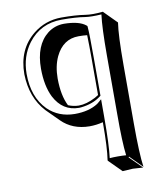

<svg xmlns="http://www.w3.org/2000/svg" viewBox="-82 -507 742 866"><g transform="rotate(-10 289.0 -74.0)"><path d="M366.2 -432.1Q397.5 -427.2 446.8 -432.1L449.2 -429.2L505.4 -372.6Q496.6 -315.9 496.6 -178.2V88.4Q496.6 228 505.4 288.6L449.2 231.9L446.8 234.9L503.4 291.5Q501.5 291.5 456.5 288.6Q456.5 288.6 409.7 291.5L353 234.9L351.1 231.9Q359.9 176.8 359.9 58.6Q329.1 66.4 298.3 66.4Q220.2 65.9 170.4 16.1L113.8 -40.5Q51.3 -108.4 48.8 -215.8Q48.8 -330.1 128.4 -394Q184.1 -438.5 256.8 -439Q323.2 -439 366.2 -432.1ZM218.3 -44.4Q241.2 -34.7 266.1 -34.2Q301.8 -34.2 343.8 -56.2Q353.5 -61.5 359.9 -65.9V-233.9Q359.9 -295.4 358.4 -340.3Q341.3 -342.3 319.3 -342.3Q248 -342.3 213.4 -270Q193.4 -227.1 193.4 -170.4Q193.8 -92.8 218.3 -44.4ZM364.3 -422.4Q322.8 -429.2 256.8 -429.2Q160.2 -429.2 103 -354Q59.6 -295.9 59.1 -215.8Q59.1 -109.4 119.6 -48.3Q168.5 -0.5 242.2 0Q307.1 0 348.6 -26.9Q352.1 -29.3 353.5 -30.8L370.1 -44.9V32.2Q370.1 167.5 362.3 223.6Q378.9 222.2 399.9 222.2Q421.9 222.2 437.5 223.6Q429.7 163.1 430.2 32.2V-234.9Q430.2 -362.3 438 -421.4Q390.1 -418.5 364.3 -422.4ZM363.3 -383.8 366.7 -380.9 367.2 -377Q370.1 -348.1 370.1 -233.9V-61L366.2 -58.1Q330.1 -30.3 274.9 -24.4Q270 -23.9 266.1 -23.9Q190.9 -23.9 153.3 -96.2Q127.4 -147.9 127 -227.1Q127 -335 189 -383.8Q221.7 -408.7 263.2 -409.2Q333 -408.7 363.3 -383.8Z"/></g></svg>

Font: Linux Biolinum Shadow O
Style: Regular
Weight: 400
Designer: Philipp H. Poll
Foundry: Philipp H. Poll
Version: Version 1.0.4